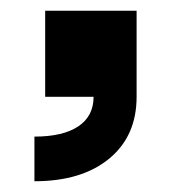

<svg xmlns="http://www.w3.org/2000/svg" viewBox="-20 -180 326 357"><path d="M154 0H234Q234 73 183 115Q132 157 44 157V74Q97 74 125.5 55Q154 36 154 0ZM64 -160H234V0H64Z"/></svg>

Font: Uncut Sans Variable
Style: Regular
Weight: 400
Designer: Kasper Nordkvist
Foundry: UNCUT.wtf
Version: Version 1.304;Glyphs 3.2 (3246)